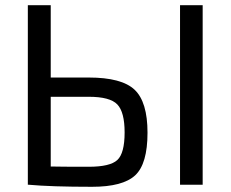

<svg xmlns="http://www.w3.org/2000/svg" viewBox="-20 -710 886 738"><path d="M175 -412H321Q448 -412 497.5 -365Q547 -318 547 -200Q547 -80 499.5 -36Q452 8 334 8Q176 8 89 0H87V-690H175ZM759 -690V0H672V-690ZM321 -69Q403 -69 431 -95Q459 -121 459 -201Q459 -279 431 -308.5Q403 -338 321 -338H175V-70Q214 -69 321 -69Z"/></svg>

Font: Exo 2
Style: Regular
Weight: 400
Designer: Natanael Gama
Version: Version 1.001;PS 001.001;hotconv 1.0.70;makeotf.lib2.5.58329